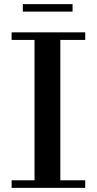

<svg xmlns="http://www.w3.org/2000/svg" viewBox="-20 -906 467 926"><path d="M90 -886V-850H330V-886ZM36 -36.5V0H391V-36.5H271V-713.5H391V-750H36V-713.5H146.5V-36.5Z"/></svg>

Font: Bodoni* 06pt Medium
Style: Regular
Weight: 500
Version: Version 2.3